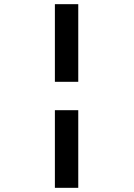

<svg xmlns="http://www.w3.org/2000/svg" viewBox="-20 -795 640 920"><path d="M243 -775V-403H355V-775ZM243 105H355V-267H243Z"/></svg>

Font: LT Wave Mono Medium
Style: Regular
Weight: 500
Designer: Daniel Lyons
Version: Version 2.5 (Glyphs App)